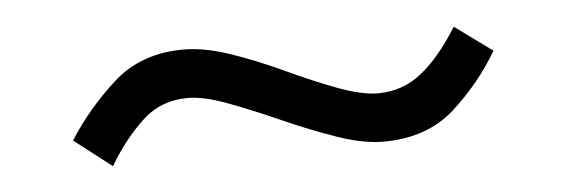

<svg xmlns="http://www.w3.org/2000/svg" viewBox="-26 -452 665 225"><g transform="rotate(-5 306.5 -339.5)"><path d="M100 -275 56 -309Q78 -344 111 -374Q144 -404 194 -404Q219 -404 249.5 -393.5Q280 -383 311 -368.5Q342 -354 370 -343.5Q398 -333 417 -333Q446 -333 468.5 -351Q491 -369 512 -403L556 -371Q535 -335 502.5 -305.5Q470 -276 418 -276Q395 -276 364.5 -286.5Q334 -297 301.5 -311.5Q269 -326 241 -336.5Q213 -347 194 -347Q162 -347 139.5 -325.5Q117 -304 100 -275Z"/></g></svg>

Font: Zen Kaku Gothic New
Style: Regular
Weight: 400
Designer: Yoshimichi Ohira
Foundry: Positype
Version: Version 1.001